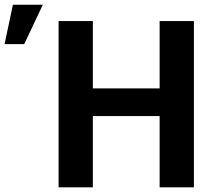

<svg xmlns="http://www.w3.org/2000/svg" viewBox="-187 -801 914 821"><path d="M642.1 0H495.6V-304.7H210V0H63.5V-710.9H210V-422.9H495.6V-710.9H642.1ZM-131.8 -780.8H-3.9L-83.5 -612.3H-167.5Z"/></svg>

Font: MAUL Bold
Style: Bold
Weight: 700
Designer: MAUL
Version: Version 1.0; 2020; ttfautohint (v1.8.3)